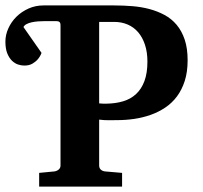

<svg xmlns="http://www.w3.org/2000/svg" viewBox="-41 -691 751 711"><path d="M653.8 -467.8Q653.8 -424.8 643.3 -391.8Q632.8 -358.9 614.5 -334.2Q596.2 -309.6 571 -292.7Q545.9 -275.9 516.8 -265.6Q487.8 -255.4 456.1 -250.7Q424.3 -246.1 392.1 -246.1Q377 -246.1 361.3 -245.8Q345.7 -245.6 326.2 -248V-78.1Q326.2 -68.4 332.5 -62.7Q338.9 -57.1 348.1 -56.2L411.1 -50.8V0H104V-50.8L160.2 -56.2Q168.5 -57.1 175.8 -62.7Q183.1 -68.4 183.1 -78.1V-599.1Q183.1 -612.8 168 -612.8H125Q112.3 -612.8 99.6 -611.8Q86.9 -610.8 76.2 -608.4Q65.4 -606 57.4 -601.8Q49.3 -597.7 45.9 -590.8L112.8 -495.1Q107.9 -481.9 99.1 -471.7Q91.8 -462.9 79.6 -455.6Q67.4 -448.2 48.8 -448.2Q38.1 -448.2 25.9 -452.1Q13.7 -456.1 3.2 -466.3Q-7.3 -476.6 -14.2 -493.7Q-21 -510.7 -21 -537.1Q-21 -562 -10 -586.2Q1 -610.4 20 -629.2Q39.1 -647.9 64.7 -659.4Q90.3 -670.9 120.1 -670.9H381.8Q415.5 -670.9 449 -668.2Q482.4 -665.5 512.5 -657.5Q542.5 -649.4 568.4 -635.5Q594.2 -621.6 613.3 -598.9Q632.3 -576.2 643.1 -543.9Q653.8 -511.7 653.8 -467.8ZM504.9 -462.9Q504.9 -498 495.8 -525.4Q486.8 -552.7 470.7 -571.5Q454.6 -590.3 431.9 -600.1Q409.2 -609.9 381.8 -609.9H326.2V-308.1Q337.4 -307.1 341.8 -307.1H353Q387.2 -307.6 415 -315.9Q442.9 -324.2 462.9 -342.8Q482.9 -361.3 493.9 -390.9Q504.9 -420.4 504.9 -462.9Z"/></svg>

Font: Charis SIL
Style: Bold
Weight: 700
Foundry: SIL International
Version: Version 4.112